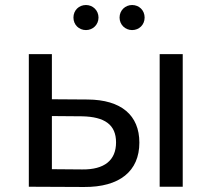

<svg xmlns="http://www.w3.org/2000/svg" viewBox="-20 -745 843 766"><path d="M308 -281C397 -279 443 -248 443 -177C443 -105 396 -68 308 -69L187 -70V-282ZM95 -529V0L315 1C457 2 536 -62 536 -176C536 -285 464 -347 330 -348L187 -349V-529ZM617 -529V0H709V-529ZM323 -625C350 -625 373 -646 373 -675C373 -704 350 -725 323 -725C295 -725 273 -704 273 -675C273 -646 295 -625 323 -625ZM507 -625C535 -625 557 -646 557 -675C557 -704 535 -725 507 -725C480 -725 457 -704 457 -675C457 -646 480 -625 507 -625Z"/></svg>

Font: Montserrat-Alt1 Med
Style: Regular
Weight: 500
Designer: Differentunic
Foundry: Differentunic
Version: Version 7.222